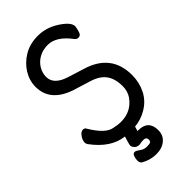

<svg xmlns="http://www.w3.org/2000/svg" viewBox="-286 -787 1071 1071"><g transform="rotate(-45 250.0 -251.5)"><path d="M259 216Q212 216 170 192Q158 184 158 166Q158 151 163.5 136Q169 121 181 121Q190 121 204 131Q226 149 249 149Q272 149 279 145Q286 141 286 128Q286 108 262 108Q251 108 230 112Q210 112 199.5 100.5Q189 89 189 79Q189 70 204 22Q105 11 27 -95Q21 -104 21 -112Q21 -130 35 -150.5Q49 -171 65 -171Q79 -171 84 -160Q140 -66 192 -58Q221 -51 247 -51Q328 -51 374 -116Q394 -146 394 -184Q394 -245 368 -280Q342 -315 289 -331.5Q236 -348 184 -364Q47 -410 47 -526Q47 -575 73.5 -618.5Q100 -662 147 -690.5Q194 -719 258 -719Q324 -719 383.5 -680Q443 -641 443 -609Q443 -606 440.5 -593.5Q438 -581 432.5 -566Q427 -551 410 -551Q398 -551 390 -561Q328 -644 261 -644Q222 -644 192 -627.5Q162 -611 145 -583Q128 -555 128 -524Q128 -463 215 -436L311 -406Q475 -356 475 -192Q475 -134 450 -84.5Q425 -35 374 -6Q333 18 283 23L275 50H281Q361 50 361 129Q361 168 333 192Q305 216 259 216Z"/></g></svg>

Font: LXGW WenKai Mono TC
Style: Bold
Weight: 700
Designer: LXGW / Fontworks Inc.
Foundry: LXGW / Fontworks Inc.
Version: Version 1.330